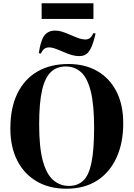

<svg xmlns="http://www.w3.org/2000/svg" viewBox="-20 -1133 812 1167"><path d="M383 14Q279 14 202.5 -31Q126 -76 84.5 -158Q43 -240 43 -352Q43 -478 86 -565.5Q129 -653 208 -698.5Q287 -744 396 -744Q496 -744 570.5 -701.5Q645 -659 687 -578.5Q729 -498 729 -383Q729 -264 688 -174.5Q647 -85 570 -35.5Q493 14 383 14ZM399 -3Q452 -3 486 -35Q520 -67 536 -144.5Q552 -222 552 -358Q552 -495 532 -576.5Q512 -658 473.5 -693.5Q435 -729 379 -729Q326 -729 290 -696Q254 -663 236 -586Q218 -509 218 -376Q218 -238 240 -156.5Q262 -75 303 -39Q344 -3 399 -3ZM462 -792Q439 -792 416.5 -798.5Q394 -805 364 -818Q325 -835 308 -840Q291 -845 279 -845Q264 -845 252 -838Q240 -831 228 -807L216 -810Q227 -888 250 -917.5Q273 -947 314 -947Q337 -947 360 -939.5Q383 -932 410 -920Q447 -904 465 -898.5Q483 -893 498 -893Q514 -893 525 -900.5Q536 -908 548 -932L561 -929Q548 -873 534 -843.5Q520 -814 503 -803Q486 -792 462 -792ZM233 -1018V-1113H548V-1018Z"/></svg>

Font: Literata 72pt
Style: Bold
Weight: 700
Designer: Latin by Veronika Burian and Jose Scaglione. Greek by Irene Vlachou. Cyrillic by Vera Evstafieva.
Foundry: TypeTogether
Version: Version 3.002